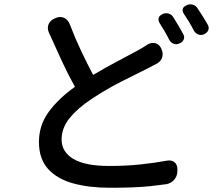

<svg xmlns="http://www.w3.org/2000/svg" viewBox="-20 -838 1040 907"><path d="M749 -772Q763 -778 777.5 -773.5Q792 -769 799 -756Q811 -737 823.5 -716Q836 -695 845 -678Q853 -665 848 -652Q843 -639 828 -633Q814 -626 801 -631Q788 -636 780 -649Q770 -669 757.5 -690.5Q745 -712 734 -729Q718 -758 749 -772ZM863 -814Q877 -820 891 -816Q905 -812 913 -799Q926 -780 939 -759Q952 -738 961 -722Q969 -708 964 -695.5Q959 -683 944 -676Q930 -670 917 -675Q904 -680 896 -693Q886 -713 873 -734.5Q860 -756 849 -772Q831 -800 863 -814ZM243 -753Q264 -762 282 -754Q300 -746 309 -725Q335 -657 363.5 -597Q392 -537 420 -484Q482 -521 539.5 -551Q597 -581 635 -602Q660 -616 674 -626Q693 -638 711.5 -634.5Q730 -631 741 -611L742 -608Q752 -588 746.5 -568.5Q741 -549 722 -538Q716 -535 704.5 -529Q693 -523 680 -516Q630 -491 558 -455Q486 -419 415 -372Q349 -329 310 -281.5Q271 -234 271 -179Q271 -120 327 -87Q383 -54 495 -54Q574 -54 641.5 -61Q709 -68 768 -79Q790 -83 804 -72Q818 -61 818 -38V-28Q817 -5 802.5 11.5Q788 28 766 32Q731 37 694 41Q657 45 609.5 47Q562 49 499 49Q402 49 326.5 28.5Q251 8 207.5 -39.5Q164 -87 164 -167Q164 -247 210.5 -310Q257 -373 334 -428Q302 -485 272 -550Q242 -615 211 -684Q202 -705 209.5 -723.5Q217 -742 239 -751Z"/></svg>

Font: Chiron GoRound TC M
Style: Regular
Weight: 500
Designer: Ryoko NISHIZUKA 西塚涼子 (kana, bopomofo & ideographs); Paul D. Hunt (Latin, Greek & Cyrillic); Sandoll Communications 산돌커뮤니
Foundry: Adobe
Version: Version 1.000;hotconv 1.1.1;makeotfexe 2.6.0